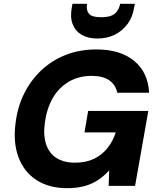

<svg xmlns="http://www.w3.org/2000/svg" viewBox="-20 -970 830 1002"><path d="M331 12Q235 12 170 -30.5Q105 -73 76.5 -149.5Q48 -226 61 -326Q71 -411 106 -481.5Q141 -552 196.5 -604Q252 -656 324.5 -684Q397 -712 483 -712Q608 -712 680.5 -652Q753 -592 758 -486H592Q583 -528 550 -551Q517 -574 458 -574Q391 -574 339 -543.5Q287 -513 255.5 -458.5Q224 -404 214 -329Q205 -263 221 -216Q237 -169 275.5 -145Q314 -121 371 -121Q429 -121 471 -141.5Q513 -162 541.5 -198Q570 -234 584 -279H421L440 -391H754L685 0H547L550 -81Q523 -51 491 -30Q459 -9 419.5 1.5Q380 12 331 12ZM488 -769Q439 -769 406 -788.5Q373 -808 359 -844.5Q345 -881 355 -932L358 -950H434Q429 -917 444 -898.5Q459 -880 508 -880Q557 -880 579 -898.5Q601 -917 607 -950H684L680 -931Q672 -880 645 -844Q618 -808 578 -788.5Q538 -769 488 -769Z"/></svg>

Font: DM Sans 11pt Black
Style: Italic
Weight: 900
Italic angle: -10°
Version: Version 4.004;gftools[0.9.30]